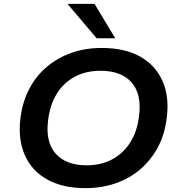

<svg xmlns="http://www.w3.org/2000/svg" viewBox="-20 -963 934 993"><path d="M422 10Q305 10 224.5 -34.5Q144 -79 108 -161.5Q72 -244 86 -355Q97 -438 132 -504.5Q167 -571 223 -618Q279 -665 350.5 -690Q422 -715 506 -715Q625 -715 704.5 -670.5Q784 -626 820.5 -544Q857 -462 842 -351Q832 -267 796 -200.5Q760 -134 705 -87Q650 -40 578 -15Q506 10 422 10ZM428 -108Q503 -108 560.5 -139Q618 -170 654 -227Q690 -284 699 -363Q714 -475 661 -536Q608 -597 500 -597Q425 -597 367.5 -566.5Q310 -536 274.5 -479.5Q239 -423 229 -343Q214 -230 267.5 -169Q321 -108 428 -108ZM480 -765 329 -943H469L576 -765Z"/></svg>

Font: Nunito Sans 10pt SemiExpanded
Style: Bold Italic
Weight: 700
Width: 6
Italic angle: -9°
Designer: Vernon Adams
Foundry: Vernon Adams
Version: Version 3.101;gftools[0.9.27]